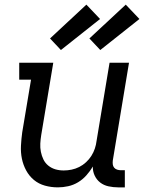

<svg xmlns="http://www.w3.org/2000/svg" viewBox="-20 -801 640 829"><path d="M230 8Q201 8 174 0.5Q147 -7 126.5 -24Q106 -41 93 -65Q80 -89 74.5 -116Q69 -143 70.5 -172Q72 -201 76 -230L114 -457H63V-530H210L158 -218Q155 -199 154 -181Q153 -163 156.5 -145.5Q160 -128 167.5 -112.5Q175 -97 188.5 -86Q202 -75 219 -70Q236 -65 255 -65Q272 -65 289 -68.5Q306 -72 322 -80Q338 -88 351.5 -100.5Q365 -113 374.5 -128Q384 -143 389.5 -159.5Q395 -176 397 -193L453 -530H537L467 -108Q466 -99 467 -91Q468 -83 473 -77Q478 -71 486 -68.5Q494 -66 502 -66H519V8H490Q469 8 448.5 3.5Q428 -1 412.5 -13Q397 -25 388.5 -43.5Q380 -62 381 -82Q369 -62 353 -44Q337 -26 317 -14Q297 -2 274.5 3Q252 8 230 8ZM413 -585 366 -635 523 -781 582 -719ZM243 -585 196 -635 353 -781 412 -719Z"/></svg>

Font: Iosevka Curly Slab Extended
Style: Italic
Weight: 400
Width: 7
Italic angle: -9°
Monospace: yes
Designer: Belleve Invis
Foundry: Belleve Invis
Version: Version 11.1.0; ttfautohint (v1.8.3)